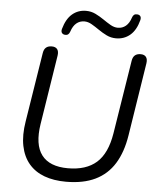

<svg xmlns="http://www.w3.org/2000/svg" viewBox="-61 -976 850 1036"><g transform="rotate(5 364.0 -457.5)"><path d="M335.2 8.9Q268.7 8.9 217.6 -10Q166.5 -29 133.9 -67.4Q101.3 -105.9 89.7 -163.3Q78 -220.6 90.5 -296.9L150.3 -672.6Q153.7 -693 165.1 -702.5Q176.5 -711.9 195.9 -711.9Q216.2 -711.9 225.4 -700Q234.6 -688.1 231.2 -665.3L171.9 -289.5Q154.2 -177.1 196.9 -120.8Q239.6 -64.5 339.4 -64.5Q437.8 -64.5 494.1 -114.1Q550.3 -163.8 568 -273.3L631.7 -672.6Q635.1 -693 646.5 -702.5Q657.9 -711.9 677.3 -711.9Q697.2 -711.9 706.4 -700Q715.6 -688.1 712.2 -665.3L649.9 -269.5Q635.4 -177.6 596.9 -115.7Q558.5 -53.9 493.7 -22.5Q428.8 8.9 335.2 8.9ZM260.1 -780.6Q249.4 -781.6 244 -789.2Q238.5 -796.8 242 -810.5Q257.4 -865.8 288.9 -892.5Q320.5 -919.2 363.8 -919.2Q391.2 -919.2 415 -907.6Q438.7 -896 460.2 -881.2Q481.7 -866.3 501.7 -854.7Q521.7 -843.2 541.7 -843.2Q566.3 -843.2 584.9 -858.6Q603.4 -874.1 613 -904.5Q616.4 -915.3 623.1 -920.3Q629.7 -925.2 640.9 -924.2Q652.2 -923.2 657.4 -915.6Q662.5 -908 659.1 -894.3Q644.7 -839.5 612.7 -812.5Q580.6 -785.5 536.8 -785.5Q509.3 -785.5 485.6 -797.1Q461.9 -808.7 440.6 -823.6Q419.3 -838.4 399.3 -850Q379.3 -861.6 359.3 -861.6Q334.7 -861.6 316.4 -846.4Q298.1 -831.2 288 -800.2Q284.6 -790 278.3 -784.8Q271.9 -779.6 260.1 -780.6Z"/></g></svg>

Font: Nunito ExtraLight
Style: Italic
Weight: 200
Italic angle: -9°
Designer: Vernon Adams
Foundry: Vernon Adams
Version: Version 3.602